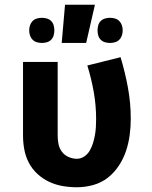

<svg xmlns="http://www.w3.org/2000/svg" viewBox="-20 -781 640 809"><path d="M304 8Q274 8 244.5 3Q215 -2 188 -14.5Q161 -27 138.5 -47.5Q116 -68 102 -94.5Q88 -121 82.5 -150.5Q77 -180 77 -210V-520H223V-210Q223 -192 226.5 -174Q230 -156 241 -141.5Q252 -127 269 -119.5Q286 -112 304 -112Q321 -112 335.5 -122Q350 -132 358.5 -147Q367 -162 372 -178.5Q377 -195 380 -211.5Q383 -228 384 -245.5Q385 -263 385 -280Q385 -337 375 -393.5Q365 -450 348 -505L488 -540Q507 -477 519 -412Q531 -347 531 -281Q531 -247 526.5 -212.5Q522 -178 511 -145Q500 -112 480.5 -82.5Q461 -53 434 -32Q407 -11 373 -1.5Q339 8 304 8ZM444 -600Q433 -600 422.5 -603Q412 -606 404.5 -613.5Q397 -621 394 -631.5Q391 -642 391 -653Q391 -664 394 -674.5Q397 -685 404.5 -692.5Q412 -700 422.5 -703Q433 -706 444 -706Q454 -706 464.5 -703Q475 -700 482.5 -692.5Q490 -685 493.5 -674.5Q497 -664 497 -653Q497 -642 493.5 -631.5Q490 -621 482.5 -613.5Q475 -606 464.5 -603Q454 -600 444 -600ZM156 -600Q146 -600 135.5 -603Q125 -606 117.5 -613.5Q110 -621 106.5 -631.5Q103 -642 103 -653Q103 -664 106.5 -674.5Q110 -685 117.5 -692.5Q125 -700 135.5 -703Q146 -706 156 -706Q167 -706 177.5 -703Q188 -700 195.5 -692.5Q203 -685 206 -674.5Q209 -664 209 -653Q209 -642 206 -631.5Q203 -621 195.5 -613.5Q188 -606 177.5 -603Q167 -600 156 -600ZM240 -600 254 -761H380L343 -600Z"/></svg>

Font: Iosevka Heavy Extended
Style: Regular
Weight: 900
Width: 7
Monospace: yes
Designer: Belleve Invis
Foundry: Belleve Invis
Version: Version 32.5.0; ttfautohint (v1.8.4)